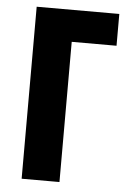

<svg xmlns="http://www.w3.org/2000/svg" viewBox="-52 -754 551 794"><g transform="rotate(5 223.5 -357.0)"><path d="M68 0V-714H411V-582H225V0Z"/></g></svg>

Font: Noto Sans Condensed ExtraBold
Style: Regular
Weight: 800
Width: 3
Designer: Monotype Design Team
Foundry: Monotype Imaging Inc.
Version: Version 2.013; ttfautohint (v1.8.4.7-5d5b)